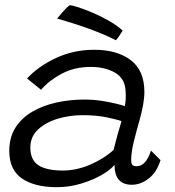

<svg xmlns="http://www.w3.org/2000/svg" viewBox="-20 -726 688 756"><path d="M203.5 11Q116.5 11 66.5 -23.2Q16.5 -57.5 16.5 -131.5Q16.5 -185.5 41.2 -224Q66 -262.5 108.2 -286.8Q150.5 -311 203 -322.5Q255.5 -334 311.5 -334Q347 -334 381 -328.8Q415 -323.5 439.8 -317.2Q464.5 -311 471.5 -308Q477 -336 474.5 -368Q472 -417 433 -439.8Q394 -462.5 336.5 -462.5Q273.5 -462.5 223.2 -435.8Q173 -409 141.5 -372.5L86.5 -417Q132 -466 201.2 -498Q270.5 -530 351 -530Q441 -530 494.8 -489.2Q548.5 -448.5 548.5 -364Q548.5 -341 543.5 -313.2Q538.5 -285.5 530.5 -256.5Q518 -213 507.2 -169.8Q496.5 -126.5 496.5 -95.5Q496.5 -80.5 502 -76Q507.5 -71.5 518.5 -71.5Q554.5 -71.5 574.5 -133L612 -95.5Q597 -47 565.2 -22.8Q533.5 1.5 499 1.5Q431 1.5 431 -77Q415.5 -57.5 380.5 -37.2Q345.5 -17 299.2 -3Q253 11 203.5 11ZM227.5 -54.5Q280.5 -54.5 334.5 -77.5Q388.5 -100.5 427 -135.5Q436 -171.5 443.5 -198Q451 -224.5 458.5 -249Q444.5 -254.5 402.8 -263.5Q361 -272.5 304 -272.5Q255.5 -272.5 208.5 -258.8Q161.5 -245 130.5 -216.8Q99.5 -188.5 99.5 -145Q99.5 -95.5 131.8 -75Q164 -54.5 227.5 -54.5ZM254.5 -705.5Q264.5 -705 290.2 -696.8Q316 -688.5 348.2 -674.5Q380.5 -660.5 411.2 -642.8Q442 -625 463 -605.5Q458.5 -597.5 449 -583.8Q439.5 -570 436 -567.5Q419 -577 390.2 -589.2Q361.5 -601.5 327.5 -613.8Q293.5 -626 261 -636.2Q228.5 -646.5 205 -653Q211.5 -660.5 226 -677.8Q240.5 -695 254.5 -705.5Z"/></svg>

Font: Grandstander Light
Style: Italic
Weight: 300
Italic angle: -15°
Designer: Tyler Finck
Foundry: Etcetera Type Co
Version: Version 1.200; ttfautohint (v1.8.3)